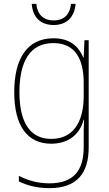

<svg xmlns="http://www.w3.org/2000/svg" viewBox="-20 -737 564 998"><path d="M373 -717H349C344 -666 317 -631 259 -631C203 -631 173 -665 169 -717H145C150 -645 193 -607 259 -607C326 -607 367 -647 373 -717ZM258 -538C120 -538 54 -431 54 -258C54 -79 125 10 246 10C335 10 394 -37 415 -115H417C415 -75 415 -51 415 -15V29C415 148 363 216 237 216C173 216 121 199 78 177V206C120 226 170 241 237 241C383 241 441 160 441 29V-528H419L415 -438H413C390 -493 346 -538 258 -538ZM258 -513C376 -513 415 -422 415 -307V-237C415 -132 380 -15 246 -15C139 -15 81 -97 81 -258C81 -415 134 -513 258 -513Z"/></svg>

Font: Noto Sans Thai Looped SemiCondensed Thin
Style: Regular
Weight: 100
Width: 4
Designer: Sasikarn Vongin, Ben Mitchell
Foundry: The Fontpad Ltd
Version: Version 1.001